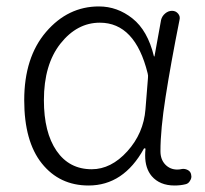

<svg xmlns="http://www.w3.org/2000/svg" viewBox="-20 -567 642 600"><path d="M256.8 12.7Q166 12.7 110.8 -56.2Q55.7 -125 55.7 -253.9Q55.7 -387.7 124 -467.3Q192.4 -546.9 289.1 -546.9Q346.7 -546.9 394 -509.3Q441.4 -471.7 460.9 -391.6Q460.9 -390.6 461.9 -390.6Q462.9 -390.6 462.9 -391.6L483.4 -504.9Q486.3 -516.6 496.1 -524.9Q505.9 -533.2 517.6 -533.2Q529.3 -533.2 536.6 -524.4Q543.9 -515.6 541 -504.9Q513.7 -368.2 497.6 -265.1Q481.4 -162.1 481.4 -94.7Q481.4 -68.4 496.6 -52.7Q511.7 -37.1 534.2 -37.1Q541 -37.1 549.8 -39.1Q558.6 -40 566.9 -35.6Q575.2 -31.2 577.1 -22.5Q578.1 -18.6 578.1 -15.6Q578.1 -8.8 574.2 -2.9Q569.3 6.8 559.6 8.8Q543.9 12.7 525.4 12.7Q479.5 12.7 454.1 -16.6Q433.6 -41 433.6 -81.1Q433.6 -90.8 434.6 -101.6Q434.6 -103.5 432.6 -103.5Q430.7 -103.5 429.7 -102.5Q366.2 12.7 256.8 12.7ZM266.6 -38.1Q327.1 -38.1 377.9 -94.2Q428.7 -150.4 434.6 -225.6L442.4 -323.2Q443.4 -331.1 441.4 -337.9Q402.3 -496.1 292 -496.1Q220.7 -496.1 168.9 -430.7Q117.2 -365.2 117.2 -253.9Q117.2 -153.3 156.7 -95.7Q196.3 -38.1 266.6 -38.1Z"/></svg>

Font: irohamaru Light
Style: Regular
Weight: 200
Designer: [Source Han Sans]
Ryoko NISHIZUKA  (kana & ideographs); Paul D. Hunt (Latin, Greek & Cyrillic); Wenlong ZHANG  (bopomofo
Version: Version 1.01